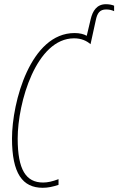

<svg xmlns="http://www.w3.org/2000/svg" viewBox="-20 -882 562 912"><path d="M183 10C208 10 231 5 258 -4V-31C229 -20 206 -15 185 -15C103 -15 64 -76 64 -224C64 -395 152 -700 332 -700C366 -700 392 -688 410 -672L435 -786C442 -820 454 -837 484 -837C500 -837 511 -834 522 -829V-855C512 -859 500 -862 483 -862C439 -862 420 -829 411 -792L392 -712C378 -720 359 -725 334 -725C125 -725 37 -397 37 -224C37 -58 87 10 183 10Z"/></svg>

Font: Noto Sans ExtraCondensed Thin
Style: Italic
Weight: 100
Width: 2
Italic angle: -12°
Designer: Monotype Design Team
Foundry: Monotype Imaging Inc.
Version: Version 2.013